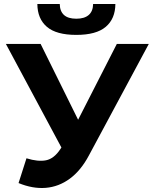

<svg xmlns="http://www.w3.org/2000/svg" viewBox="-20 -918 764 953"><path d="M72.1 -9.4 111.4 -132.3Q168.5 -114.5 208.4 -122.4Q248.2 -130.3 279.4 -177.6L313.4 -229.2L328 -245.8L559.9 -700H718.6L421.3 -146.5Q381.3 -71.3 326.5 -31.1Q271.6 9.2 206.9 14.4Q142.2 19.6 72.1 -9.4ZM325 -110.9 9.2 -700H181.6L413.8 -230.4ZM358.7 -744.8Q259.6 -744.8 212.8 -784.8Q166 -824.8 165.4 -898.1H276.6Q277.2 -862.1 297.6 -843.6Q318 -825.1 358.7 -825.1Q399.1 -825.1 420.3 -843.6Q441.6 -862.1 442.2 -898.1H552.7Q552.1 -824.8 504.9 -784.8Q457.8 -744.8 358.7 -744.8Z"/></svg>

Font: Montserrat Thin
Style: Regular
Weight: 100
Designer: Julieta Ulanovsky
Foundry: Julieta Ulanovsky
Version: Version 9.000